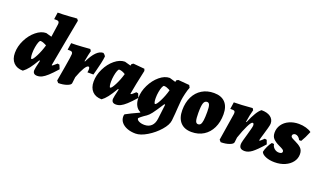

<svg xmlns="http://www.w3.org/2000/svg" viewBox="-91 -1321 3593 2143"><g transform="rotate(20 1705.5 -250.0)"><path d="M498 -195 521 -191 541 -143Q485 -80 449 -47.5Q413 -15 385.5 -1.5Q358 12 329 12Q278 12 278 -36Q278 -47 284 -75.5Q290 -104 303 -158H293Q254 -90 223 -50.5Q192 -11 160 12Q89 12 49 -29.5Q9 -71 9 -145Q9 -222 46.5 -298.5Q84 -375 143.5 -423.5Q203 -472 263 -472L330 -453L352 -605Q353 -610 353 -618Q353 -634 345 -641Q337 -648 320 -648H292L304 -730Q361 -730 434.5 -735Q508 -740 531 -742L547 -722Q535 -659 503.5 -490.5Q472 -322 442 -157L446 -154Q450 -154 459.5 -162Q469 -170 498 -195ZM307 -341Q304 -343 293 -349Q282 -355 265.5 -361Q249 -367 233 -367Q224 -367 214.5 -343Q205 -319 198.5 -281.5Q192 -244 192 -208Q192 -179 196 -161Q200 -143 206 -143Q222 -143 254 -205.5Q286 -268 307 -341Z M611 -349Q611 -379 578 -379H550L562 -461Q618 -461 690.5 -466Q763 -471 785 -473L799 -452Q796 -441 786.5 -401Q777 -361 771 -322L778 -323Q854 -482 937 -482Q946 -477 954.5 -468Q963 -459 967 -450Q964 -417 952.5 -365Q941 -313 929.5 -271Q918 -229 915 -217H844Q848 -238 848 -254Q848 -282 833 -282Q815 -282 789 -239Q763 -196 735 -120L726 -45Q723 -24 679 -8.5Q635 7 578 7L558 -16Q566 -62 588.5 -193Q611 -324 611 -349Z M1433 -195 1456 -191 1476 -143Q1420 -80 1384 -47.5Q1348 -15 1320.5 -1.5Q1293 12 1264 12Q1213 12 1213 -36Q1213 -54 1238 -158H1228Q1187 -88 1156.5 -49Q1126 -10 1095 12Q1024 12 984 -29.5Q944 -71 944 -145Q944 -222 981.5 -298.5Q1019 -375 1078.5 -423.5Q1138 -472 1198 -472L1270 -452L1275 -472L1294 -484L1428 -472L1436 -449Q1394 -258 1377 -157L1381 -154Q1391 -154 1433 -195ZM1242 -341Q1201 -367 1168 -367Q1159 -367 1149.5 -343Q1140 -319 1133.5 -282Q1127 -245 1127 -209Q1127 -181 1131 -162Q1135 -143 1141 -143Q1157 -143 1189.5 -206Q1222 -269 1242 -341Z M1388 109Q1388 100 1389 95L1393 82Q1449 51 1550 5L1551 -2Q1515 -18 1495.5 -55Q1476 -92 1476 -144Q1476 -221 1514 -298Q1552 -375 1611 -424Q1670 -473 1730 -473L1802 -452L1807 -473L1827 -484L1960 -473L1975 -445Q1962 -415 1950 -365Q1938 -315 1934 -281Q1933 -275 1927 -194Q1926 -176 1922 -120Q1918 -64 1914 -35Q1908 19 1850.5 84.5Q1793 150 1716.5 196Q1640 242 1581 242Q1525 242 1481 225Q1437 208 1412.5 178Q1388 148 1388 109ZM1774 -342Q1771 -344 1760 -350Q1749 -356 1733 -361.5Q1717 -367 1701 -367Q1691 -367 1681 -343Q1671 -319 1664.5 -282Q1658 -245 1658 -209Q1658 -179 1662.5 -161Q1667 -143 1674 -143Q1690 -143 1722 -206Q1754 -269 1774 -342ZM1762 0 1783 -174 1773 -177Q1709 -78 1682 -43Q1655 -8 1631 8Q1604 25 1577 46.5Q1550 68 1550 72Q1550 91 1576.5 104Q1603 117 1641 117Q1692 117 1723.5 87Q1755 57 1762 0Z M1983 -184Q1983 -274 2016.5 -342Q2050 -410 2111 -447Q2172 -484 2253 -484Q2340 -484 2386 -435.5Q2432 -387 2432 -295Q2432 -203 2398.5 -133.5Q2365 -64 2304 -26Q2243 12 2162 12Q2076 12 2029.5 -39Q1983 -90 1983 -184ZM2252 -259Q2252 -316 2243.5 -340Q2235 -364 2214 -364Q2185 -364 2173.5 -331.5Q2162 -299 2162 -215Q2162 -148 2170.5 -121.5Q2179 -95 2201 -95Q2221 -95 2231.5 -109.5Q2242 -124 2247 -159Q2252 -194 2252 -259Z M3000 -146Q2921 -56 2877 -23.5Q2833 9 2792 9Q2758 9 2742.5 -5Q2727 -19 2727 -50Q2727 -75 2758 -176Q2768 -212 2777 -245.5Q2786 -279 2786 -291Q2786 -319 2770 -319Q2754 -319 2724 -258.5Q2694 -198 2662 -104L2655 -45Q2652 -24 2608.5 -8.5Q2565 7 2508 7L2488 -16L2539 -336Q2540 -342 2540 -351Q2540 -366 2533 -372.5Q2526 -379 2509 -379H2482L2494 -461Q2575 -461 2714 -473L2727 -452Q2709 -389 2696 -302L2703 -303Q2764 -449 2815 -485Q2884 -485 2923 -456.5Q2962 -428 2962 -378Q2962 -362 2950.5 -320.5Q2939 -279 2927 -239Q2908 -177 2905 -160L2908 -157Q2913 -157 2923 -165.5Q2933 -174 2958 -198L2982 -194Z M3157 -106Q3197 -106 3197 -131Q3197 -145 3183 -154.5Q3169 -164 3132 -181Q3088 -202 3062.5 -228Q3037 -254 3037 -301Q3037 -353 3066 -395Q3095 -437 3146 -460.5Q3197 -484 3261 -484Q3305 -484 3345.5 -472.5Q3386 -461 3411 -442Q3379 -364 3348 -314H3323Q3313 -336 3296.5 -348.5Q3280 -361 3263 -361Q3249 -361 3239 -353Q3229 -345 3229 -333Q3229 -323 3236.5 -315.5Q3244 -308 3259 -301L3281 -290Q3330 -268 3358 -242Q3386 -216 3386 -168Q3386 -117 3355 -76Q3324 -35 3270 -11.5Q3216 12 3148 12Q3088 12 3043 -6.5Q2998 -25 2988 -53Q2993 -81 3011 -119.5Q3029 -158 3048 -180L3075 -178Q3078 -148 3102 -127Q3126 -106 3157 -106Z"/></g></svg>

Font: Alegreya Black
Style: Italic
Weight: 900
Italic angle: -7°
Designer: Juan Pablo del Peral
Foundry: Huerta Tipografica
Version: Version 2.007; ttfautohint (v1.6)